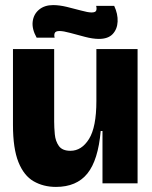

<svg xmlns="http://www.w3.org/2000/svg" viewBox="-20 -721 597 755"><path d="M200 14Q151 14 112.5 -8Q74 -30 52.5 -83.5Q31 -137 31 -230V-528H193V-243Q193 -220 195.5 -193Q198 -166 211.5 -147Q225 -128 257 -128Q301 -128 330 -174.5Q359 -221 359 -324V-528H521V0H383V-206H376Q366 -91 323.5 -38.5Q281 14 200 14ZM369 -568Q345 -568 314.5 -576Q284 -584 256.5 -591.5Q229 -599 214 -599Q198 -599 195 -590.5Q192 -582 195 -573H124Q105 -607 108.5 -636Q112 -665 133.5 -683Q155 -701 189 -701Q213 -701 242.5 -694Q272 -687 299 -679.5Q326 -672 340 -672Q356 -672 358.5 -680Q361 -688 358 -698H429Q444 -666 442.5 -636Q441 -606 423 -587Q405 -568 369 -568Z"/></svg>

Font: Bricolage Grotesque 48pt ExtraBold
Style: Regular
Weight: 800
Designer: Mathieu Triay
Foundry: Atelier Triay
Version: Version 1.000; ttfautohint (v1.8.4.7-5d5b);gftools[0.9.32]